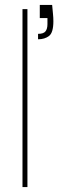

<svg xmlns="http://www.w3.org/2000/svg" viewBox="-20 -757 246 777"><path d="M71 0V-720H91V0ZM134 -598V-620Q156 -620 164 -630Q172 -640 172 -659V-684H141V-737H191Q193 -715 194.5 -700Q196 -685 196 -671Q196 -625 178.5 -611.5Q161 -598 134 -598Z"/></svg>

Font: DM Sans 12pt Thin
Style: Regular
Weight: 250
Version: Version 4.004;gftools[0.9.30]